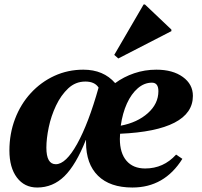

<svg xmlns="http://www.w3.org/2000/svg" viewBox="-20 -822 900 857"><path d="M146 15Q89 15 55.5 -29.5Q22 -74 22 -150Q22 -225 47 -291Q72 -357 117.5 -406.5Q163 -456 223 -483.5Q283 -511 352 -511Q442 -511 494 -451Q532 -479 579 -495Q626 -511 678 -511Q751 -511 796 -478.5Q841 -446 841 -394Q841 -317 759 -274.5Q677 -232 516 -225Q515 -214 515 -202Q515 -139 544.5 -104.5Q574 -70 628 -70Q710 -70 766 -132L794 -113Q714 15 571 15Q471 15 417.5 -37.5Q364 -90 364 -187Q364 -192 364 -197H363Q319 -86 267.5 -35.5Q216 15 146 15ZM187 -163Q187 -89 229 -89Q274 -89 324.5 -180Q375 -271 420 -431Q403 -458 361 -458Q317 -458 284.5 -427.5Q252 -397 230 -350.5Q208 -304 197.5 -253.5Q187 -203 187 -163ZM658 -453Q624 -453 595 -428Q566 -403 546.5 -360Q527 -317 519 -261Q593 -275 640 -317Q687 -359 687 -415Q687 -453 658 -453ZM508 -561 490 -577 621 -802H627L745 -690V-683Z"/></svg>

Font: Platypi
Style: Bold Italic
Weight: 700
Italic angle: -13°
Designer: David Sargent
Foundry: Bolt Cutter Type
Version: Version 1.200; ttfautohint (v1.8.4.7-5d5b)